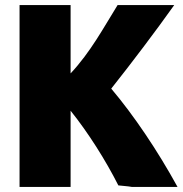

<svg xmlns="http://www.w3.org/2000/svg" viewBox="-20 -723 719 756"><path d="M679 13H499C484 10 461 9 446 7C396 -92 327 -201 258 -287V13H57V-703H258V-434C336 -517 389 -616 443 -703H666C592 -599 499 -476 418 -374C506 -270 600 -131 679 13Z"/></svg>

Font: Repo Black
Style: Regular
Weight: 900
Designer: Stefan Peev
Foundry: Context Ltd
Version: Version 1.502